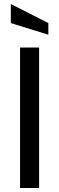

<svg xmlns="http://www.w3.org/2000/svg" viewBox="-20 -937 295 957"><path d="M80 0V-700H175V0ZM221 -764 34 -822V-917L221 -822Z"/></svg>

Font: Cabin VF Beta
Style: Regular
Weight: 400
Designer: Pablo Impallari
Foundry: Pablo Impallari. http://www.impallari.com Igino Marini. http://www.ikern.com
Version: Version 2.200